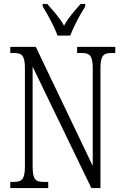

<svg xmlns="http://www.w3.org/2000/svg" viewBox="-20 -951 626 971"><path d="M271 -771H335C352 -816 386 -880 411 -918V-931H388C356 -895 327 -864 304 -821C280 -864 250 -895 219 -931H196V-918C220 -880 255 -816 271 -771ZM32 0H224V-31H203C160 -31 145 -41 145 -111V-614L442 0H488V-603C488 -672 504 -683 546 -683H563V-714H370V-683H391C433 -683 449 -672 449 -605V-112L161 -714H32V-683H48C90 -683 106 -673 106 -605V-111C106 -41 90 -31 46 -31H32Z"/></svg>

Font: Noto Serif Devanagari ExtraCondensed Light
Style: Regular
Weight: 300
Width: 2
Designer: Universal Thirst, Indian Type Foundry and the Monotype Design Team
Foundry: Monotype Imaging Inc.
Version: Version 2.004